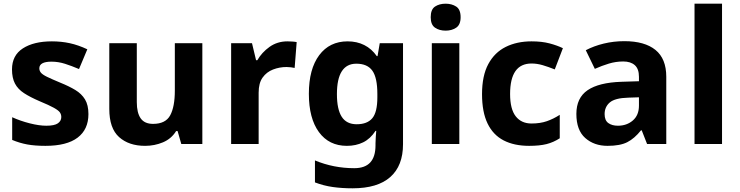

<svg xmlns="http://www.w3.org/2000/svg" viewBox="-20 -780 4009 1040"><path d="M459 -162Q459 -79 400.5 -34.5Q342 10 226 10Q169 10 128 2.5Q87 -5 46 -22V-145Q90 -125 141 -112Q192 -99 231 -99Q275 -99 293.5 -112Q312 -125 312 -146Q312 -160 304.5 -171Q297 -182 272 -196Q247 -210 194 -232Q143 -254 110 -275.5Q77 -297 61 -327.5Q45 -358 45 -404Q45 -480 104 -518Q163 -556 261 -556Q312 -556 358 -546Q404 -536 453 -513L408 -406Q368 -423 332 -434.5Q296 -446 259 -446Q226 -446 209.5 -437Q193 -428 193 -410Q193 -397 201.5 -386.5Q210 -376 234.5 -364Q259 -352 307 -332Q354 -313 388 -292.5Q422 -272 440.5 -241.5Q459 -211 459 -162Z M1076 -546V0H962L942 -70H934Q908 -28 862.5 -9Q817 10 766 10Q678 10 625 -37.5Q572 -85 572 -190V-546H721V-227Q721 -169 742 -139Q763 -109 809 -109Q877 -109 902 -155.5Q927 -202 927 -289V-546Z M1537 -556Q1548 -556 1563 -555Q1578 -554 1587 -552L1576 -412Q1569 -414 1555.5 -415.5Q1542 -417 1532 -417Q1494 -417 1459 -403.5Q1424 -390 1402.5 -360Q1381 -330 1381 -278V0H1232V-546H1345L1367 -454H1374Q1398 -496 1440 -526Q1482 -556 1537 -556Z M1863 -556Q1913 -556 1953 -536Q1993 -516 2021 -476H2025L2037 -546H2163V1Q2163 118 2094 179Q2025 240 1890 240Q1832 240 1782.5 233Q1733 226 1686 208V89Q1787 131 1899 131Q1957 131 1985.5 100Q2014 69 2014 7V-4Q2014 -21 2015.5 -39Q2017 -57 2018 -71H2014Q1986 -28 1947 -9Q1908 10 1859 10Q1762 10 1707.5 -64.5Q1653 -139 1653 -272Q1653 -406 1709 -481Q1765 -556 1863 -556ZM1910 -435Q1858 -435 1831.5 -394Q1805 -353 1805 -270Q1805 -188 1831 -147.5Q1857 -107 1912 -107Q1969 -107 1996.5 -139.5Q2024 -172 2024 -253V-271Q2024 -359 1997 -397Q1970 -435 1910 -435Z M2468 -546V0H2319V-546ZM2394 -760Q2427 -760 2451 -744.5Q2475 -729 2475 -686.8Q2475 -646 2451 -630Q2427 -614 2394 -614Q2359.7 -614 2336.4 -630Q2313 -646 2313 -686.8Q2313 -729 2336.4 -744.5Q2359.7 -760 2394 -760Z M2846 10Q2765 10 2708 -19.5Q2651 -49 2621 -111Q2591 -173 2591 -270Q2591 -370 2625 -433Q2659 -496 2719.5 -526Q2780 -556 2859 -556Q2915 -556 2956.5 -545Q2998 -534 3029 -519L2985 -404Q2950 -418 2919.5 -427Q2889 -436 2859 -436Q2743 -436 2743 -271Q2743 -189 2773.5 -150Q2804 -111 2859 -111Q2906 -111 2942 -123.5Q2978 -136 3012 -158V-31Q2978 -9 2940.5 0.5Q2903 10 2846 10Z M3362 -557Q3472 -557 3530.5 -509.5Q3589 -462 3589 -364V0H3485L3456 -74H3452Q3417 -30 3378 -10Q3339 10 3271 10Q3198 10 3150 -32.5Q3102 -75 3102 -163Q3102 -250 3163 -291.5Q3224 -333 3346 -337L3441 -340V-364Q3441 -407 3418.5 -427Q3396 -447 3356 -447Q3316 -447 3278 -435.5Q3240 -424 3202 -407L3153 -508Q3197 -531 3250.5 -544Q3304 -557 3362 -557ZM3383 -251Q3311 -249 3283 -225Q3255 -201 3255 -162Q3255 -128 3275 -113.5Q3295 -99 3327 -99Q3375 -99 3408 -127.5Q3441 -156 3441 -208V-253Z M3891 0H3742V-760H3891Z"/></svg>

Font: Noto Sans Tai Tham
Style: Regular
Weight: 400
Designer: Monotype Design Team 2013. Revised by David WIlliams 2020
Foundry: Monotype Imaging Inc.
Version: Version 2.002